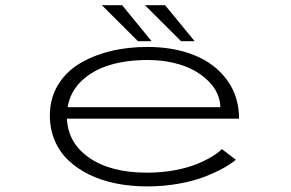

<svg xmlns="http://www.w3.org/2000/svg" viewBox="-20 -688 1090 720"><path d="M710 -533.5H659L523.5 -668.5H599ZM548.5 -533.5H497.5L362 -668.5H438ZM864.5 -89Q846 -73.5 818 -57.8Q790 -42 748.8 -25.8Q707.5 -9.5 650.5 0.8Q593.5 11 531.5 11Q470 11 415.2 0Q360.5 -11 315.2 -33Q270 -55 236.8 -86.5Q203.5 -118 185.2 -161Q167 -204 167 -255Q167 -318 196.5 -367.8Q226 -417.5 276.8 -448.5Q327.5 -479.5 392.8 -495.8Q458 -512 532.5 -512Q632 -512 709.2 -480.8Q786.5 -449.5 831.5 -387.8Q876.5 -326 876.5 -243H231Q235 -151 315.5 -95.8Q396 -40.5 531.5 -40.5Q585.5 -40.5 634.2 -49.5Q683 -58.5 717.2 -72.5Q751.5 -86.5 775 -100.8Q798.5 -115 812 -129ZM533.5 -463Q455.5 -463 392.8 -444.5Q330 -426 286.8 -385.5Q243.5 -345 233.5 -286H806.5Q806 -311.5 795 -336.5Q784 -361.5 761.2 -384.2Q738.5 -407 706.8 -424.5Q675 -442 630.2 -452.5Q585.5 -463 533.5 -463Z"/></svg>

Font: League Mono Extended UltraLight
Style: Regular
Weight: 200
Width: 9
Designer: Tyler Finck
Foundry: The League of Moveable Type / Tyler Finck
Version: Version 2.210